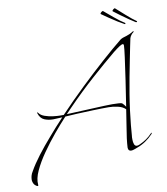

<svg xmlns="http://www.w3.org/2000/svg" viewBox="-113 -736 792 910"><g transform="rotate(-10 283.0 -281.5)"><path d="M532 -584Q522 -589 502.5 -601Q483 -613 463.5 -626.5Q444 -640 431 -649Q431 -649 430.5 -649.5Q430 -650 430 -651Q430 -654 435 -658Q440 -662 443 -662Q461 -647 489 -623.5Q517 -600 537 -588Q539 -586 537.5 -583.5Q536 -581 532 -584ZM587 -583Q577 -589 558.5 -601.5Q540 -614 520.5 -628.5Q501 -643 489 -652Q489 -652 488.5 -653Q488 -654 488 -654Q488 -657 493 -661Q498 -665 501 -665Q519 -649 546.5 -624.5Q574 -600 593 -587Q595 -585 593.5 -583Q592 -581 587 -583ZM-2 95Q0 106 -12 98.5Q-24 91 -27 76Q-28 74 -28 67Q-28 59 -25.5 49Q-23 39 -16 28Q2 -4 30.5 -41.5Q59 -79 94 -119Q111 -139 129 -159Q147 -179 166 -199H165Q154 -199 143.5 -198Q133 -197 122 -197Q99 -197 80 -205Q61 -213 53 -238Q52 -241 53.5 -242.5Q55 -244 57 -240Q66 -227 85 -220.5Q104 -214 124.5 -211.5Q145 -209 158 -209H175Q232 -269 291.5 -326Q351 -383 406 -432Q461 -481 502 -514Q512 -521 532 -526Q539 -528 549 -532.5Q559 -537 564 -541Q567 -543 569.5 -541.5Q572 -540 568 -538Q562 -534 556.5 -526.5Q551 -519 549 -512Q547 -503 541.5 -476Q536 -449 528.5 -411Q521 -373 513 -331.5Q505 -290 499 -252Q493 -216 488 -177Q483 -138 480 -106.5Q477 -75 476 -58Q475 -54 475 -48Q475 -42 475 -37Q475 -25 478.5 -15Q482 -5 492 -5Q498 -5 506 -9Q524 -17 539 -27.5Q554 -38 566 -51Q570 -56 570.5 -52.5Q571 -49 567 -46Q552 -30 532 -16.5Q512 -3 489 5Q483 7 475.5 10Q468 13 461 13Q446 13 446 -4Q447 -24 450 -48Q453 -72 457 -94L471 -184Q457 -198 433 -203Q409 -208 391 -208Q355 -208 314 -206.5Q273 -205 237.5 -203.5Q202 -202 181 -200Q153 -170 120.5 -131Q88 -92 59 -50.5Q30 -9 12.5 29Q-5 67 -2 95ZM473 -196Q483 -259 492 -320.5Q501 -382 507 -426.5Q513 -471 513 -483Q513 -491 508 -491Q499 -491 461 -461Q410 -419 345 -361Q280 -303 215 -236L190 -210L369 -218Q374 -218 385.5 -218.5Q397 -219 410 -219Q426 -219 440 -218Q454 -217 457 -215Q465 -208 473 -196Z"/></g></svg>

Font: Explora
Style: Regular
Weight: 400
Designer: Robert E. Leuschke
Foundry: Robert E. Leuschke
Version: Version 1.010